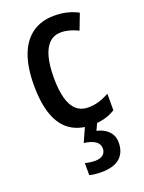

<svg xmlns="http://www.w3.org/2000/svg" viewBox="-149 -620 695 929"><g transform="rotate(-20 198.5 -155.0)"><path d="M245 10Q179 10 134 -20Q89 -50 66.5 -112Q44 -174 44 -266Q44 -358 67.5 -421Q91 -484 137.5 -517Q184 -550 250 -550Q289 -550 319 -542Q349 -534 373 -521L342 -440Q319 -451 297 -457Q275 -463 254 -463Q219 -463 195 -441Q171 -419 159 -375.5Q147 -332 147 -267Q147 -204 159 -161Q171 -118 195.5 -97Q220 -76 255 -76Q284 -76 310.5 -84Q337 -92 364 -107V-22Q339 -6 308.5 2Q278 10 245 10ZM335 133Q335 184 303.5 212Q272 240 207 240Q188 240 173 238Q158 236 147 233V171Q158 174 172 176Q186 178 198 178Q224 178 238.5 166.5Q253 155 253 134Q253 111 233.5 97Q214 83 175 78L210 0H273L253 44Q278 49 296.5 61.5Q315 74 325 91.5Q335 109 335 133Z"/></g></svg>

Font: Noto Sans Bengali Condensed Medium
Style: Regular
Weight: 500
Width: 3
Designer: Jelle Bosma - Monotype Design Team
Foundry: Monotype Imaging Inc.
Version: Version 2.003